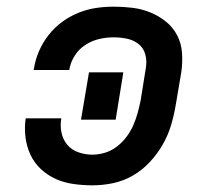

<svg xmlns="http://www.w3.org/2000/svg" viewBox="-20 -548 640 576"><path d="M257 8Q229 8 200.5 4Q172 0 147.5 -11Q123 -22 103 -40.5Q83 -59 71.5 -83.5Q60 -108 56.5 -136Q53 -164 57 -193H164Q160 -171 164.5 -150Q169 -129 182 -113.5Q195 -98 215.5 -91Q236 -84 257 -84Q276 -84 295.5 -90Q315 -96 331 -108.5Q347 -121 359.5 -137.5Q372 -154 380 -172.5Q388 -191 393 -209.5Q398 -228 402 -247L418 -347Q421 -367 415.5 -386Q410 -405 395 -416.5Q380 -428 360.5 -432Q341 -436 321 -436Q299 -436 277.5 -431Q256 -426 236.5 -413.5Q217 -401 204.5 -381.5Q192 -362 188 -340Q188 -340 188 -339.5Q188 -339 188 -338H81Q81 -339 81 -340Q81 -341 82 -343Q86 -369 97 -394.5Q108 -420 125.5 -442.5Q143 -465 166 -482Q189 -499 215 -509.5Q241 -520 267.5 -524Q294 -528 321 -528Q350 -528 378 -524.5Q406 -521 431.5 -510.5Q457 -500 478 -483Q499 -466 511.5 -442Q524 -418 526 -389.5Q528 -361 524 -332L507 -232Q502 -202 493 -172Q484 -142 468 -114Q452 -86 429 -61.5Q406 -37 378 -21Q350 -5 319 1.5Q288 8 257 8ZM223 -189 247 -331H350L327 -189Z"/></svg>

Font: Iosevka SS04 SmBd Ex Obl
Style: Regular
Weight: 600
Width: 7
Italic angle: -9°
Monospace: yes
Designer: Belleve Invis
Foundry: Belleve Invis
Version: Version 19.0.0; ttfautohint (v1.8.4)